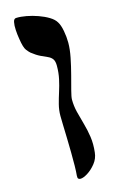

<svg xmlns="http://www.w3.org/2000/svg" viewBox="-131 -671 571 961"><g transform="rotate(-15 155.0 -190.5)"><path d="M161 240Q155 240 150.5 236.5Q146 233 147 220Q149 201 149.5 169.5Q150 138 149.5 100.5Q149 63 148 25.5Q147 -12 146 -42.5Q145 -73 145 -90Q145 -120 152.5 -149Q160 -178 169.5 -207.5Q179 -237 186 -269Q193 -301 193 -337Q193 -361 184.5 -372.5Q176 -384 161 -390.5Q146 -397 126 -406.5Q106 -416 82 -435Q75 -441 64 -455Q53 -469 46 -515Q42 -538 40.5 -562.5Q39 -587 42.5 -604Q46 -621 58 -621Q81 -622 110.5 -616.5Q140 -611 169.5 -600.5Q199 -590 222 -576Q245 -562 255 -545Q266 -528 272 -496Q278 -464 278 -434Q278 -400 269.5 -357.5Q261 -315 250 -273.5Q239 -232 230.5 -199.5Q222 -167 222 -154Q222 -121 230 -88.5Q238 -56 248 -21.5Q258 13 263.5 50.5Q269 88 264 131Q261 162 241.5 186.5Q222 211 199 225.5Q176 240 161 240Z"/></g></svg>

Font: Noto Rashi Hebrew Black
Style: Regular
Weight: 900
Version: Version 1.006